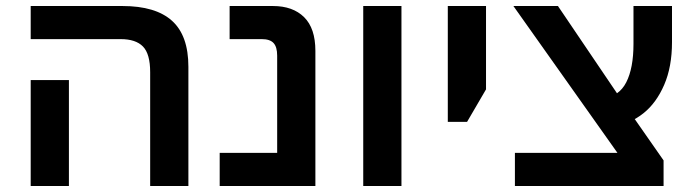

<svg xmlns="http://www.w3.org/2000/svg" viewBox="-20 -618 2300 638"><path d="M479 0V-378Q479 -439 455 -463.5Q431 -488 381 -488H82V-598H387Q497 -598 551.5 -549Q606 -500 606 -396V0ZM82 0V-352H209V0Z M710 0V-110H901V-433Q901 -462 889 -475Q877 -488 850 -488H743V-598H887Q953 -598 990.5 -561Q1028 -524 1028 -449V0Z M1187 0V-598H1314V0Z M1468 -213V-598H1595V-321L1532 -213Z M2104 -8 1686 -598H1834L2058 -267L2185 -85ZM1691 0V-110H2153L2185 -85V0ZM2026 -201 1983 -291Q2010 -294 2029.5 -307.5Q2049 -321 2061 -344.5Q2073 -368 2079 -400Q2085 -432 2085 -472V-598H2213V-478Q2213 -396 2187 -336Q2161 -276 2118.5 -242Q2076 -208 2026 -201Z"/></svg>

Font: Noto Sans Hebrew SemiBold
Style: Regular
Weight: 600
Designer: Monotype Design Team
Foundry: Monotype Imaging Inc.
Version: Version 2.003